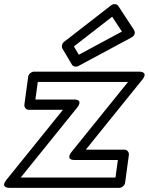

<svg xmlns="http://www.w3.org/2000/svg" viewBox="-45 -885 721 930"><path d="M313 -660.1 498.3 -804 545.5 -732.1 336.8 -619.9ZM266 -682.9C255.4 -674.7 251.3 -659.8 257.6 -649.3L303.2 -572.3C308.8 -562.8 322.8 -558.8 335 -565.4L591.6 -703.4C613.1 -714.9 608.8 -732.8 603.7 -740.5L528.3 -855.5C520.2 -867.8 503.8 -867.5 492.8 -858.9ZM575.1 -488 301.4 -148.9C301.4 -148.9 268.3 -110 316.9 -110H525.9L514.4 -25H55.3L329 -364.1C329 -364.1 362 -403 313.5 -403H126.5L138 -488ZM644.2 -499.1C676.7 -539.3 628.7 -538 628.7 -538H119.7C109 -538 93.4 -528.1 91.4 -513L73.1 -378C71.7 -367.3 79.6 -353 94.7 -353H259.8L-13.9 -13.9C-46.4 26.3 1.6 25 1.6 25H532.6C543.3 25 559 15.1 561 0L579.3 -135C580.7 -145.7 572.8 -160 557.6 -160H370.6Z"/></svg>

Font: Hussar Techniczny
Style: Bold 
Weight: 700
Foundry: Cannot Into Space Fonts
Version: Version 0.77